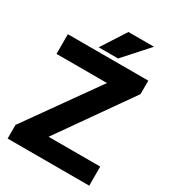

<svg xmlns="http://www.w3.org/2000/svg" viewBox="-213 -1017 1021 1133"><g transform="rotate(30 298.0 -450.5)"><path d="M20 0H576V-130H224L568 -619V-711H20V-577H364L20 -93ZM216 -735H348L497 -901H323Z"/></g></svg>

Font: Asimov Pro
Style: Blk
Weight: 900
Designer: Google
Version: Version 2.000980; 2014